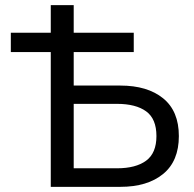

<svg xmlns="http://www.w3.org/2000/svg" viewBox="-20 -725 752 745"><path d="M22 -523V-598H499V-523ZM245 0V-72H434Q507 -72 547 -101.5Q587 -131 587 -197Q587 -264 547 -293Q507 -322 434 -322H245V-393H447Q552 -393 613 -343.5Q674 -294 674 -197Q674 -100 613 -50Q552 0 447 0ZM177 0V-705H266V0Z"/></svg>

Font: TikTok Sans 24pt
Style: Regular
Weight: 400
Version: Version 4.000